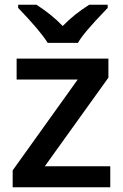

<svg xmlns="http://www.w3.org/2000/svg" viewBox="-20 -786 518 806"><path d="M354.5 -766.1C312 -739.3 274.9 -709.5 243.2 -676.8C214.8 -707 178.2 -736.8 133.3 -766.1H56.2V-752.9C117.7 -689 159.2 -640.1 180.2 -606H307.1C315.9 -621.1 328.6 -638.7 345.7 -658.7C362.3 -678.7 391.1 -710.4 432.1 -752.9V-766.1ZM442.9 -87.9H168L435.1 -460V-540H49.8V-452.1H306.2L33.2 -70.8V0H442.9Z"/></svg>

Font: Open Sans 600
Style: Regular
Weight: 600
Foundry: Ascender Corporation
Version: Version 1.100;PS 001.100;hotconv 1.0.88;makeotf.lib2.5.64775